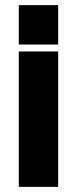

<svg xmlns="http://www.w3.org/2000/svg" viewBox="-20 -726 250 746"><path d="M206 -706V-553H53V-706ZM206 0H53V-526H206Z"/></svg>

Font: Orbitron
Style: Black
Weight: 900
Designer: Matt McInerney
Foundry: Matt McInerney
Version: 1.000